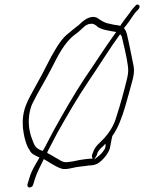

<svg xmlns="http://www.w3.org/2000/svg" viewBox="-20 -740 635 846"><path d="M86 -250C78 -217 79 -181 84 -155C88 -130 97 -96 109 -81C118 -61 131 -57 154 -46C148 -34 140 -23 135 -13C123 8 114 27 109 46L101 72C99 78 103 86 109 86C117 86 124 82 126 74L134 48C143 19 161 -14 173 -39C200 -24 220 -8 248 2C264 8 280 4 299 0C322 -6 350 -7 373 -11H374C397 -11 414 -19 428 -33C443 -48 455 -61 464 -86C466 -95 469 -114 472 -128L475 -141C499 -173 517 -221 532 -272C539 -296 560 -371 566 -395C573 -426 571 -442 565 -467C559 -494 553 -529 547 -555C540 -583 540 -600 526 -616C540 -632 558 -658 567 -672C572 -679 576 -685 581 -690C586 -695 593 -700 595 -709C596 -715 592 -720 585 -720C582 -720 581 -719 579 -717C569 -707 561 -698 552 -684C541 -669 521 -644 509 -625L507 -627C506 -627 505 -628 503 -628C487 -630 474 -632 460 -636C439 -639 421 -653 407 -662C376 -675 346 -649 323 -626H322L307 -614C300 -609 294 -603 285 -596C252 -572 230 -533 206 -491C181 -441 150 -383 123 -335C108 -307 94 -283 86 -250ZM112 -252C115 -263 118 -275 124 -286C147 -334 179 -384 204 -433C236 -496 264 -554 312 -589C324 -597 334 -607 346 -618C354 -626 366 -635 380 -635C393 -637 401 -629 407 -625V-624C427 -608 460 -605 492 -599L487 -592C441 -529 398 -460 353 -395C305 -322 262 -247 217 -166L175 -86C172 -81 171 -78 167 -75C135 -87 132 -99 121 -128C109 -159 101 -203 112 -252ZM206 -489V-488ZM188 -67 189 -70C190 -73 191 -76 192 -77L234 -157C278 -235 322 -311 370 -382C416 -449 462 -525 509 -589C514 -585 517 -580 518 -573C526 -537 538 -492 543 -453C546 -432 546 -421 540 -394C528 -344 508 -271 493 -226C482 -186 461 -156 441 -133C422 -112 399 -97 390 -69L386 -59C383 -53 387 -45 388 -41H379C373 -40 366 -40 358 -39C341 -37 318 -33 302 -29L280 -26C261 -23 250 -30 238 -38C220 -47 210 -55 190 -65ZM395 -37 405 -54 406 -55 409 -65V-66C415 -78 423 -86 432 -94L445 -107C446 -103 445 -95 444 -90C443 -86 441 -83 440 -81C431 -67 421 -57 409 -48ZM432 -94H431ZM579 -717 578 -716ZM493 -227V-226Z"/></svg>

Font: Stray Cat
Style: LtCnObl
Weight: 300
Version: Version 1.0